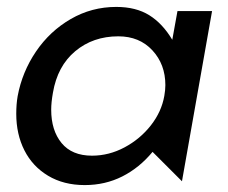

<svg xmlns="http://www.w3.org/2000/svg" viewBox="-20 -524 658 555"><path d="M322 -419Q383 -419 420.5 -378.5Q458 -338 458 -278Q458 -264 455 -247Q447 -201 416 -161.5Q385 -122 340 -98Q295 -74 246 -74Q188 -74 158 -110.5Q128 -147 128 -207Q128 -228 133 -256Q146 -333 197.5 -376Q249 -419 322 -419ZM593 -492H493L478 -409Q450 -456 411.5 -480Q373 -504 316 -504Q245 -504 184.5 -469Q124 -434 84 -375Q44 -316 31 -246Q27 -223 27 -195Q27 -136 50.5 -89.5Q74 -43 119 -16Q164 11 225 11Q284 11 333.5 -14Q383 -39 421 -85L506 0Z"/></svg>

Font: Geom
Style: Italic
Weight: 400
Italic angle: -10°
Version: Version 1.102